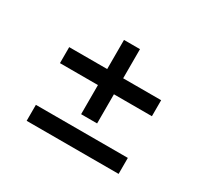

<svg xmlns="http://www.w3.org/2000/svg" viewBox="-111 -703 881 827"><g transform="rotate(30 329.5 -289.5)"><path d="M100.9 -321V-400.6H289.8V-545.5H369.3V-400.6H558.2V-321H369.3V-176.1H289.8V-321ZM100.9 -34.1V-113.6H558.2V-34.1Z"/></g></svg>

Font: Inter Zeller
Style: Regular
Weight: 400
Designer: Rasmus Andersson; Joe Bland
Foundry: zeller
Version: Version 3.015;git-dec3a8cb1